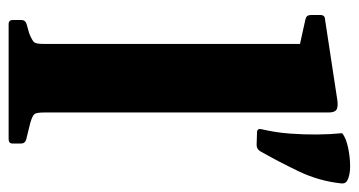

<svg xmlns="http://www.w3.org/2000/svg" viewBox="-213 -618 831 445"><g transform="rotate(90 202.5 -395.5)"><path d="M81.8 0V-566.1H240.7V0ZM35.9 0Q26.3 0 26.3 -10V-28.8Q26.3 -38.8 35.7 -41.6L57.1 -47.6Q74.7 -54.7 78.2 -59.6Q81.8 -64.5 81.8 -81.4V-180H240.7V-83.3Q240.7 -65.1 244.2 -60.2Q247.7 -55.3 264 -50.4L303.7 -40.6Q312.7 -37.8 312.7 -28.4V-9.6Q312.7 0 302.7 0ZM81.8 -565.1V-715.8L101 -671.1L24.4 -688Q14.8 -690.2 14.8 -700.2V-722.8Q14.8 -732.9 24.8 -733.3L210.6 -761.6Q226.9 -764.1 233.8 -760.1Q240.7 -756 240.7 -741.8V-565.1ZM397.1 -785.6Q406.3 -781 405.1 -771Q399.6 -719.6 377.5 -673.2Q355.4 -626.8 330.1 -582.4Q324.9 -574.4 314.9 -574.8L286.7 -575.7Q277.1 -576.1 279.5 -586.1Q287.2 -619.4 289.6 -651.9Q292 -684.3 291.7 -715.2Q291.4 -746.1 288.7 -773Q299.6 -782 322 -786.7Q344.3 -791.5 365.7 -791.5Q376 -791.5 383.9 -789.8Q391.8 -788.1 397.1 -785.6Z"/></g></svg>

Font: Hahmlet
Style: Regular
Weight: 400
Designer: Minjoo Ham & Mark Frömberg
Foundry: hypertype
Version: Version 1.002